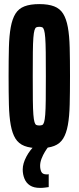

<svg xmlns="http://www.w3.org/2000/svg" viewBox="-20 -716 384 938"><path d="M172 8Q128 8 99.5 -3Q71 -14 55.5 -39Q40 -64 32.5 -105Q25 -146 23.5 -205Q22 -264 22 -344Q22 -424 23.5 -483Q25 -542 32.5 -583Q40 -624 55.5 -649Q71 -674 99.5 -685Q128 -696 172 -696Q216 -696 244.5 -685Q273 -674 288.5 -649Q304 -624 311.5 -583Q319 -542 320.5 -483Q322 -424 322 -344Q322 -264 320.5 -205Q319 -146 311.5 -105Q304 -64 288.5 -39Q273 -14 244.5 -3Q216 8 172 8ZM172 -103Q181 -103 186.5 -105.5Q192 -108 195.5 -119.5Q199 -131 201 -156.5Q203 -182 203.5 -227.5Q204 -273 204 -344Q204 -415 203.5 -460.5Q203 -506 201 -531.5Q199 -557 195.5 -568.5Q192 -580 186.5 -582.5Q181 -585 172 -585Q163 -585 157.5 -582.5Q152 -580 148.5 -568.5Q145 -557 143 -531.5Q141 -506 140.5 -460.5Q140 -415 140 -344Q140 -273 140.5 -227.5Q141 -182 143 -156.5Q145 -131 148.5 -119.5Q152 -108 157.5 -105.5Q163 -103 172 -103ZM176 202Q145 202 126.5 190Q108 178 99.5 157Q91 136 91 112Q91 83 109 49Q127 15 155 -10L217 0Q209 10 199.5 25.5Q190 41 183 59Q176 77 176 94Q176 111 182 123.5Q188 136 208 136Q210 136 212 136Q214 136 218 135V198Q211 199 199.5 200.5Q188 202 176 202Z"/></svg>

Font: Saira UltraCondensed ExtraBold
Style: Regular
Weight: 800
Width: 1
Designer: Hector Gatti with collaboration of the Omnibus-Type team
Foundry: Omnibus-Type
Version: Version 1.101